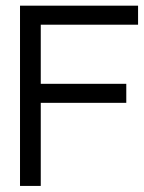

<svg xmlns="http://www.w3.org/2000/svg" viewBox="-20 -645 495 660"><path d="M120.1 -560.1V-356.9H414.1V-291.5H120.1V-5.9H48.8V-625.5H454.6V-560.1Z"/></svg>

Font: RIT Meera New
Style: Regular
Weight: 400
Designer: Hussain K H
Foundry: RIT
Version: 1.6.2